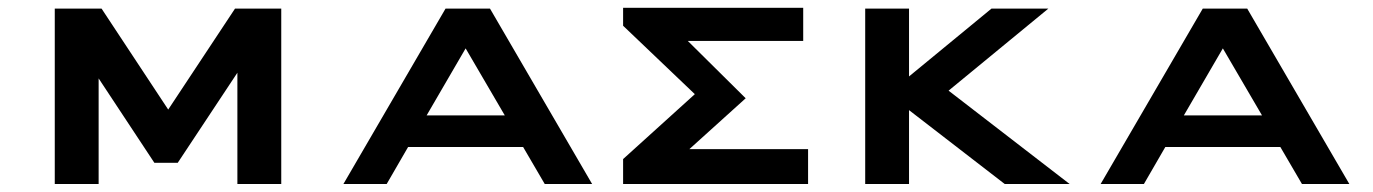

<svg xmlns="http://www.w3.org/2000/svg" viewBox="-20 -461 3439 481"><path d="M684.6 -439.5V0H574.7V-278.8L425.3 -53.2H366.7L227.1 -264.6V0H117.2V-439.5H234.4L401.4 -186.5L568.8 -439.5Z M1207.5 -439.5 1463.4 0H1344.7L1290.5 -92.8H1002.4L948.7 0H840.3L1096.2 -439.5ZM1048.8 -171.9H1244.6L1146.5 -339.8Z M1703.1 -358.4 1848.1 -214.8 1707 -87.4H2004.4V0H1541V-62.5L1720.7 -225.1L1541 -396.5V-441.4H1992.2V-358.4Z M2147.5 0V-439.5H2257.3V-269.5L2463.9 -439.5H2606.4L2356.4 -233.9L2659.7 0H2497.1L2257.3 -185.1V0Z M3104.5 -439.5 3360.4 0H3241.7L3187.5 -92.8H2899.4L2845.7 0H2737.3L2993.2 -439.5ZM2945.8 -171.9H3141.6L3043.5 -339.8Z"/></svg>

Font: Squarish Sans CT
Style: RegularSC
Weight: 400
Version: Version 0.9